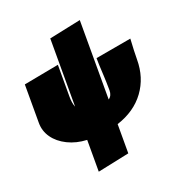

<svg xmlns="http://www.w3.org/2000/svg" viewBox="-153 -787 1049 1129"><g transform="rotate(-20 371.5 -223.0)"><path d="M714 -457Q709 -374 709 -328Q709 -215 647.5 -131Q586 -47 472 -10V173L272 215V16Q205 13 151.5 -13.5Q98 -40 68.5 -82Q39 -124 39 -175V-416L261 -458V-259Q261 -217 272 -192V-619L472 -661V-164Q495 -180 495 -213Q495 -241 494 -266.5Q493 -292 492 -313Q488 -381 488 -417Z"/></g></svg>

Font: Ysabeau Black
Style: Regular
Weight: 900
Designer: Christian Thalmann (Catharsis Fonts)
Version: Version 0.003